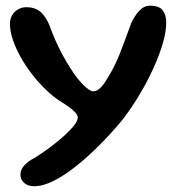

<svg xmlns="http://www.w3.org/2000/svg" viewBox="-20 -457 631 671"><path d="M99 193.8Q77.1 193.8 64.2 182Q51.4 170.3 51.4 153.9Q51.4 135.4 65.7 120.1Q80 104.9 103.9 93.2Q129.8 76.4 155.9 57Q181.9 37.6 203.7 18Q225.5 -1.6 238.7 -18.4Q251.8 -35.2 251.8 -46.6Q251.8 -56.3 237.5 -69.7Q223.2 -83.1 192.1 -102.1Q165.9 -118.9 140.3 -143.5Q114.7 -168.2 92 -197.5Q69.3 -226.8 52 -257.8Q34.7 -288.8 24.7 -318.5Q14.8 -348.2 14.8 -373.8Q14.8 -390.3 22.3 -403.6Q29.9 -416.8 43.1 -424.3Q56.2 -431.9 72.6 -431.9Q99.1 -431.9 117.6 -418.7Q136 -405.5 151.6 -371.7Q172.4 -313.4 199.4 -263.9Q226.3 -214.4 252.7 -180.7Q266.8 -163.1 282 -150.5Q297.1 -137.9 306 -137.9Q319.6 -137.9 332.3 -151.4Q345.1 -165 353.5 -180.2Q381.1 -223.4 400.4 -273.8Q419.8 -324.1 438.9 -377Q451.2 -403.1 467.4 -420.1Q483.6 -437.1 504.9 -437.1Q536.1 -437.1 548.5 -421Q560.9 -404.9 560.9 -379.2Q560.9 -348.2 550.4 -310.6Q539.9 -272.9 522.2 -232.3Q504.6 -191.8 483 -152.8Q461.4 -113.9 438.3 -80.1Q415.2 -46.2 394.4 -22.1Q362.1 15.8 323.7 54Q285.4 92.2 245.7 123.9Q205.9 155.6 168.2 174.7Q130.6 193.8 99 193.8Z"/></svg>

Font: Gluten Thin
Style: Regular
Weight: 100
Designer: Tyler Finck
Foundry: Etcetera Type Company
Version: Version 1.300